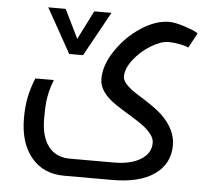

<svg xmlns="http://www.w3.org/2000/svg" viewBox="-52 -559 944 857"><g transform="rotate(5 419.5 -130.5)"><path d="M266.1 240.2Q172.4 240.2 118.7 175.3Q64.9 110.4 64.9 -1Q64.9 -53.2 73.5 -95.2Q82 -137.2 100.1 -181.2H183.1Q171.9 -153.3 165.8 -127.7Q159.7 -102.1 157.2 -78.1Q154.8 -54.2 154.8 -6.8Q154.8 74.2 188.5 118.2Q222.2 162.1 285.2 162.1H481Q557.6 162.1 602.3 134.3Q647 106.4 647 60.1Q647 41.5 634.3 23.9Q621.6 6.3 600.1 -10.7Q578.6 -27.8 526.9 -59.1Q466.8 -94.7 442.9 -115.5Q418.9 -136.2 406.5 -158.4Q394 -180.7 394 -207Q394 -266.6 438.2 -332.8Q482.4 -398.9 547.9 -441.9Q613.3 -484.9 674.8 -484.9Q698.7 -484.9 741.9 -471.2Q785.2 -457.5 804.2 -444.8L768.1 -377.9Q753.4 -385.3 726.3 -390.1Q699.2 -395 678.2 -395Q644.5 -395 599.9 -367.7Q555.2 -340.3 524.2 -300.3Q493.2 -260.3 493.2 -224.1Q493.2 -190.4 567.9 -145Q641.6 -100.1 672.6 -70.8Q703.6 -41.5 720.7 -7.6Q737.8 26.4 737.8 62Q737.8 145.5 670.9 192.9Q604 240.2 481 240.2ZM413.1 -502.4 303.2 -303.2H241.2L129.9 -502.4H208L271 -373.5L335.9 -502.4Z"/></g></svg>

Font: Noto Kufi Arabic
Style: Regular
Weight: 400
Designer: Monotype Design team
Foundry: Monotype Imaging Inc.
Version: Version 1.02